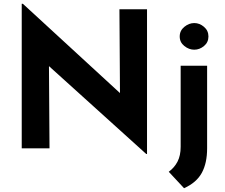

<svg xmlns="http://www.w3.org/2000/svg" viewBox="-20 -785 1188 1016"><path d="M754 30 196 -474 239 -450 242 0H95V-765H101L647 -263L615 -277L612 -736H758V30ZM954 211 873 124Q903 102 919.5 70Q936 38 936 -8V-437H1076V0Q1076 78 1048 129.5Q1020 181 954 211ZM931 -592Q931 -623 955.5 -643Q980 -663 1008 -663Q1036 -663 1059.5 -643Q1083 -623 1083 -592Q1083 -561 1059.5 -541.5Q1036 -522 1008 -522Q980 -522 955.5 -541.5Q931 -561 931 -592Z"/></svg>

Font: Josefin Sans Thin
Style: Bold
Weight: 700
Version: Version 2.000